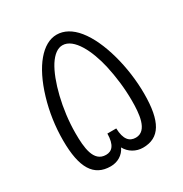

<svg xmlns="http://www.w3.org/2000/svg" viewBox="-161 -807 894 937"><g transform="rotate(-30 285.5 -338.5)"><path d="M196 6C235 6 269 -14 285 -49C303 -15 339 6 378 6C472 6 514 -64 514 -220C514 -368 471 -534 401 -620C367 -662 328 -683 287 -683C208 -683 134 -596 90 -448C68 -374 57 -298 57 -220C57 -65 101 6 196 6ZM204 -54C134 -54 127 -140 127 -220C127 -354 164 -497 209 -568C233 -605 259 -624 286 -624C351 -624 399 -524 422 -424C436 -360 445 -292 445 -220C445 -151 439 -54 372 -54C336 -54 313 -78 311 -141H261C260 -77 238 -54 204 -54Z"/></g></svg>

Font: Noto Kufi Arabic Light
Style: Regular
Weight: 300
Designer: Monotype Design Team, David Williams, Khaled Hosny
Foundry: Google LLC
Version: Version 2.109